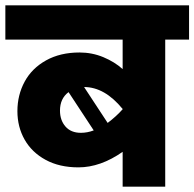

<svg xmlns="http://www.w3.org/2000/svg" viewBox="-40 -697 726 717"><path d="M666 -549H577V0H418V-130Q335 -72 253 -72Q182 -72 130.5 -100Q79 -128 52 -175.5Q25 -223 25 -282Q25 -342 52 -392Q79 -442 132 -471.5Q185 -501 257 -501Q304 -501 346 -483.5Q388 -466 418 -439V-549H-20V-677H666ZM418 -289V-290Q351 -372 274 -372L362 -238Q394 -262 418 -289ZM262 -201Q286 -201 310 -210L216 -353Q184 -329 184 -284Q184 -248 204.5 -224.5Q225 -201 262 -201Z"/></svg>

Font: Martel Sans Black
Style: Regular
Weight: 900
Designer: Dan Reynolds and Mathieu Réguer
Foundry: Dan Reynolds and Mathieu Réguer
Version: Version 1.002; ttfautohint (v1.1) -l 5 -r 5 -G 72 -x 0 -D la